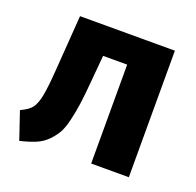

<svg xmlns="http://www.w3.org/2000/svg" viewBox="-102 -638 772 757"><g transform="rotate(20 284.5 -259.0)"><path d="M110 -531H508V0H350V-415H249L239 -302Q234 -243 229 -207.5Q224 -172 215.5 -135.5Q207 -99 195 -78Q183 -57 163.5 -37.5Q144 -18 117.5 -7Q91 4 53 13L14 -102Q47 -117 60 -134Q73 -151 80.5 -187Q88 -223 94 -310Z"/></g></svg>

Font: Fira Sans
Style: Bold
Weight: 700
Designer: bBox Type GmbH & Carrois Corporate GbR & Edenspiekermann AG
Foundry: bBox Type GmbH & Carrois Corporate GbR & Edenspiekermann AG
Version: Version 4.301;PS 004.301;hotconv 1.0.88;makeotf.lib2.5.64775